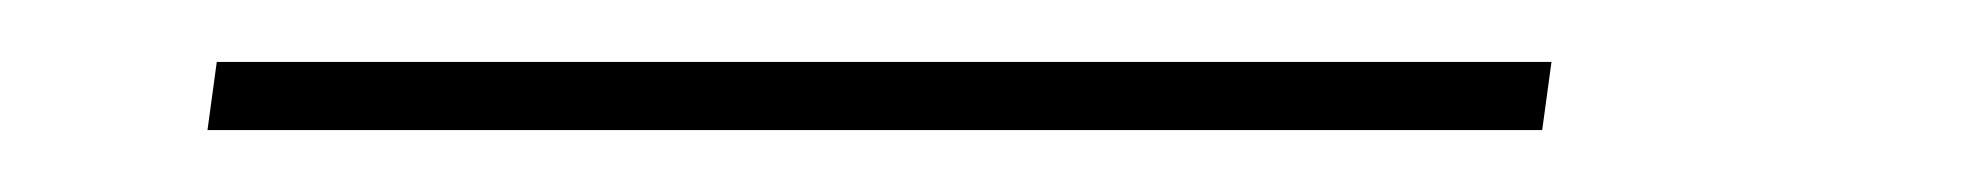

<svg xmlns="http://www.w3.org/2000/svg" viewBox="-20 -20 640 62"><path d="M478 22H47L50 0H481Z"/></svg>

Font: Ezarion Thin
Style: Italic
Weight: 250
Italic angle: -8°
Designer: Natanael Gama
Version: Version 1.001;PS 001.001;hotconv 1.0.70;makeotf.lib2.5.58329